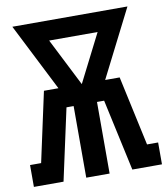

<svg xmlns="http://www.w3.org/2000/svg" viewBox="-82 -805 765 874"><g transform="rotate(-10 300.0 -367.5)"><path d="M4 0V-101H55V-100L125 -423H192L34 -735H566L408 -423H475L545 -100V-101H596V0H459L387 -331H354V0H246V-331H213L141 0ZM300 -423 412 -644H188Z"/></g></svg>

Font: Iosevka Curly Slab Extended
Style: Bold
Weight: 700
Width: 7
Monospace: yes
Designer: Belleve Invis
Foundry: Belleve Invis
Version: Version 11.1.0; ttfautohint (v1.8.3)